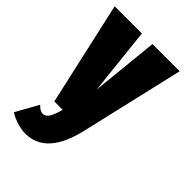

<svg xmlns="http://www.w3.org/2000/svg" viewBox="-215 -588 873 873"><g transform="rotate(45 221.5 -151.5)"><path d="M168 -500 203 -175 236 -500H411L295 0Q249 197 115 197Q84.5 197 51.8 185Q19 173 10 164L70 56Q89.5 77 108 77Q123.5 77 135 60.8Q146.5 44.5 159 0H105L-7 -500Z"/></g></svg>

Font: League Mono Condensed ExtraBold
Style: Regular
Weight: 800
Width: 1
Designer: Tyler Finck
Foundry: The League of Moveable Type / Tyler Finck
Version: Version 2.210